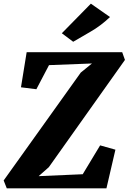

<svg xmlns="http://www.w3.org/2000/svg" viewBox="-38 -1028 702 1048"><path d="M-1 0 -18 -43 403 -632 464 -681.5 229.5 -672.5 160.5 -541 76.5 -551.5 107.5 -743H629L644 -701L228.5 -115.5L173 -66.5L413.5 -77L508.5 -234.5L592 -211L543 0ZM299.5 -846.5 458 -1008 562.5 -935Q510.5 -886 456 -855Q401.5 -824 361.5 -800Z"/></svg>

Font: Merriweather Black
Style: Italic
Weight: 900
Italic angle: -7.8°
Designer: Eben Sorkin
Foundry: Eben Sorkin
Version: Version 2.200;gftools[0.9.31]